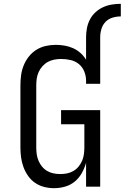

<svg xmlns="http://www.w3.org/2000/svg" viewBox="-20 -978 653 1006"><path d="M431 -783Q431 -807 435.5 -830.5Q440 -854 451 -875.5Q462 -897 480 -913.5Q498 -930 519.5 -940Q541 -950 565 -954Q589 -958 613 -958V-892Q591 -892 569.5 -885.5Q548 -879 533 -863.5Q518 -848 511.5 -826.5Q505 -805 505 -783ZM263 8Q237 8 211.5 1.5Q186 -5 164.5 -19.5Q143 -34 127.5 -56Q112 -78 103 -102.5Q94 -127 90.5 -153Q87 -179 87 -205V-530Q87 -557 90.5 -583.5Q94 -610 104 -635Q114 -660 131 -681.5Q148 -703 170.5 -717Q193 -731 219 -737Q245 -743 272 -743Q295 -743 318.5 -739Q342 -735 363 -725.5Q384 -716 401.5 -700.5Q419 -685 431 -665V-783H505V-539H431V-555Q431 -580 421.5 -603.5Q412 -627 393 -642.5Q374 -658 349.5 -663.5Q325 -669 300 -669Q282 -669 264 -665.5Q246 -662 230.5 -653.5Q215 -645 202.5 -631Q190 -617 182.5 -600.5Q175 -584 172.5 -566Q170 -548 170 -530V-205Q170 -187 172.5 -169.5Q175 -152 182 -135.5Q189 -119 200.5 -105Q212 -91 227.5 -82Q243 -73 260.5 -69.5Q278 -66 296 -66Q314 -66 331.5 -69.5Q349 -73 364.5 -82Q380 -91 391.5 -105Q403 -119 410 -135Q417 -151 419.5 -169Q422 -187 422 -205V-327H300V-401H505V0H431V-125Q423 -97 408.5 -71Q394 -45 371.5 -26.5Q349 -8 320.5 0Q292 8 263 8Z"/></svg>

Font: Iosevka Etoile
Style: Regular
Weight: 400
Designer: Belleve Invis
Foundry: Belleve Invis
Version: Version 33.2.4